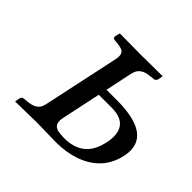

<svg xmlns="http://www.w3.org/2000/svg" viewBox="-115 -553 679 679"><g transform="rotate(45 224.0 -214.0)"><path d="M367.7 -126Q386.2 -222.7 295.4 -224.1H228.5L196.8 -74.2Q189.5 -38.6 218.8 -31.7Q231.4 -29.3 250 -28.8Q336.9 -28.8 361.8 -104.5Q365.2 -115.2 367.7 -126ZM121.6 -74.2 181.6 -355Q188.5 -386.2 169.9 -394Q161.1 -397.5 147.9 -398.9L129.4 -400.9Q122.6 -403.3 123 -410.2L127 -428.2L129.4 -430.2Q130.4 -430.2 233.4 -429.2L340.3 -430.2L341.8 -428.2L338.4 -410.2Q335.4 -402.8 328.1 -400.9L308.6 -398.9Q269.5 -395 259.8 -367.2Q257.8 -361.3 256.3 -355L235.4 -255.9H292.5Q468.8 -253.9 444.8 -136.2Q425.8 -45.9 333.5 -12.7Q292 1.5 242.7 2Q223.1 2 192.4 1Q161.1 0 142.1 0L37.6 2L36.1 0L40 -19Q43 -25.9 49.8 -26.9L69.3 -28.8Q107.4 -32.7 116.7 -56.6Q119.6 -64.5 121.6 -74.2Z"/></g></svg>

Font: Linux Libertine Display Slanted O
Style: Slanted
Weight: 400
Designer: Philipp H. Poll
Foundry: Philipp H. Poll
Version: Version 5.0.9